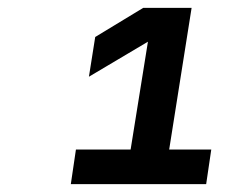

<svg xmlns="http://www.w3.org/2000/svg" viewBox="-20 -850 640 488"><path d="M160 -382 173 -470H312L356 -744L206 -655L222 -756L344 -830H467L410 -470H517L504 -382Z"/></svg>

Font: JetBrains Mono ExtraBold
Style: Italic
Weight: 800
Italic angle: -9°
Monospace: yes
Designer: Philipp Nurullin, Konstantin Bulenkov
Foundry: JetBrains
Version: Version 2.305; ttfautohint (v1.8.4.7-5d5b)